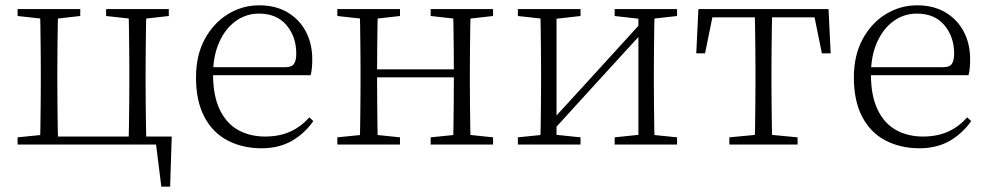

<svg xmlns="http://www.w3.org/2000/svg" viewBox="-20 -542 3706 720"><path d="M130 0Q131 -24 131.5 -64.5Q132 -105 132.5 -148.5Q133 -192 133 -226V-283Q133 -316 132.5 -359.5Q132 -403 131.5 -443.5Q131 -484 130 -508H198Q197 -484 196.5 -443.5Q196 -403 195.5 -359.5Q195 -316 195 -283V-226Q195 -192 195.5 -148.5Q196 -105 196.5 -64.5Q197 -24 198 0ZM462 0Q463 -24 463.5 -64.5Q464 -105 464.5 -148.5Q465 -192 465 -226V-283Q465 -316 464.5 -359.5Q464 -403 463.5 -443.5Q463 -484 462 -508H529Q528 -484 527.5 -443.5Q527 -403 526.5 -359.5Q526 -316 526 -283V-226Q526 -192 526.5 -148.5Q527 -105 527.5 -64.5Q528 -24 529 0ZM585 158 562 -26 593 0H163V-30H624L618 158ZM46 -482V-508H281V-482L175 -470H155ZM378 -482V-508H613V-482L507 -470H487ZM46 0V-27L155 -38H163V0Z M961 14Q890 14 834 -15Q778 -44 746.5 -103.5Q715 -163 715 -252Q715 -334 747.5 -394.5Q780 -455 834 -488.5Q888 -522 952 -522Q1014 -522 1058.5 -495.5Q1103 -469 1127 -423.5Q1151 -378 1151 -320Q1151 -283 1145 -260H745V-290H1050Q1074 -290 1082.5 -302.5Q1091 -315 1091 -341Q1091 -404 1054.5 -447.5Q1018 -491 951 -491Q903 -491 864 -463Q825 -435 802 -383.5Q779 -332 779 -263Q779 -183 804 -131Q829 -79 873 -54.5Q917 -30 974 -30Q1027 -30 1067.5 -48Q1108 -66 1140 -102L1155 -88Q1122 -41 1074 -13.5Q1026 14 961 14Z M1329 0Q1330 -24 1330.5 -64.5Q1331 -105 1331.5 -148.5Q1332 -192 1332 -226V-283Q1332 -316 1331.5 -359.5Q1331 -403 1330.5 -443.5Q1330 -484 1329 -508H1397Q1396 -484 1395.5 -443Q1395 -402 1394.5 -357Q1394 -312 1394 -275V-256Q1394 -207 1394.5 -157Q1395 -107 1395.5 -65.5Q1396 -24 1397 0ZM1678 0Q1680 -24 1680.5 -65.5Q1681 -107 1681.5 -157Q1682 -207 1682 -256V-275Q1682 -312 1681.5 -357Q1681 -402 1680.5 -443Q1680 -484 1678 -508H1745Q1744 -484 1743.5 -443.5Q1743 -403 1742.5 -359.5Q1742 -316 1742 -283V-226Q1742 -192 1742.5 -148.5Q1743 -105 1743.5 -64.5Q1744 -24 1745 0ZM1245 0V-27L1354 -38H1374L1480 -27V0ZM1245 -482V-508H1480V-482L1374 -470H1354ZM1595 0V-27L1703 -38H1724L1829 -27V0ZM1595 -482V-508H1829V-482L1724 -470H1703ZM1362 -252V-282H1712V-252Z M1922 0V-27L2030 -38H2051L2157 -27V0ZM2285 0V-27L2390 -38H2411L2519 -27V0ZM2006 0Q2007 -24 2007.5 -64.5Q2008 -105 2008.5 -148.5Q2009 -192 2009 -226V-283Q2009 -316 2008.5 -359.5Q2008 -403 2007.5 -443.5Q2007 -484 2006 -508H2067V0ZM2047 -45 2017 -61H2023L2207 -262L2392 -465L2420 -447H2414L2230 -246ZM2374 0V-508H2435Q2434 -484 2433.5 -443.5Q2433 -403 2432.5 -359.5Q2432 -316 2432 -283V-226Q2432 -192 2432.5 -148.5Q2433 -105 2433.5 -64.5Q2434 -24 2435 0ZM1922 -482V-508H2157V-482L2052 -470H2031ZM2285 -482V-508H2519V-482L2412 -470H2391Z M2591 -342 2599 -508H3087L3095 -342H3062L3029 -505L3062 -477H2624L2657 -505L2624 -342ZM2715 0V-27L2831 -38H2855L2971 -27V0ZM2810 0Q2811 -24 2811.5 -64.5Q2812 -105 2812.5 -148.5Q2813 -192 2813 -226V-283Q2813 -316 2812.5 -359.5Q2812 -403 2811.5 -443.5Q2811 -484 2810 -508H2876Q2875 -484 2874.5 -443.5Q2874 -403 2873.5 -359.5Q2873 -316 2873 -283V-226Q2873 -192 2873.5 -148.5Q2874 -105 2874.5 -64.5Q2875 -24 2876 0Z M3428 14Q3357 14 3301 -15Q3245 -44 3213.5 -103.5Q3182 -163 3182 -252Q3182 -334 3214.5 -394.5Q3247 -455 3301 -488.5Q3355 -522 3419 -522Q3481 -522 3525.5 -495.5Q3570 -469 3594 -423.5Q3618 -378 3618 -320Q3618 -283 3612 -260H3212V-290H3517Q3541 -290 3549.5 -302.5Q3558 -315 3558 -341Q3558 -404 3521.5 -447.5Q3485 -491 3418 -491Q3370 -491 3331 -463Q3292 -435 3269 -383.5Q3246 -332 3246 -263Q3246 -183 3271 -131Q3296 -79 3340 -54.5Q3384 -30 3441 -30Q3494 -30 3534.5 -48Q3575 -66 3607 -102L3622 -88Q3589 -41 3541 -13.5Q3493 14 3428 14Z"/></svg>

Font: Noto Serif TC
Style: Regular
Weight: 200
Designer: Ryoko NISHIZUKA 西塚涼子 (kana & ideographs); Frank Grießhammer (Latin, Greek & Cyrillic); Wenlong ZHANG 张文龙 (bopomofo); San
Foundry: Adobe
Version: Version 2.001;hotconv 1.1.0;makeotfexe 2.6.0